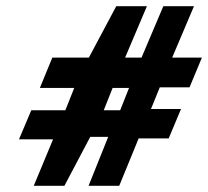

<svg xmlns="http://www.w3.org/2000/svg" viewBox="-20 -600 672 620"><path d="M271.4 -158H329.4L266 0H365L427.7 -153H524.7L564.5 -248H467.5L496 -318H592L632 -414H536L606.4 -580H507.4L437 -414H384L454.4 -580H355.4L267 -414H149L108.7 -316H219.7L191 -244H81L41.3 -150H151.3L89 0H188ZM368 -244H315L343.7 -316H396.7Z"/></svg>

Font: Charger
Style: ExBdIt
Weight: 400
Designer: Jasper
Foundry: Cannot Into Space Fonts
Version: Version 0.99